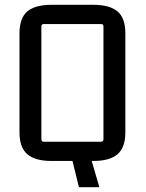

<svg xmlns="http://www.w3.org/2000/svg" viewBox="-20 -662 605 798"><path d="M400 -562H162Q152 -562 152 -552V-83Q152 -73 162 -73H400Q410 -73 410 -83V-552Q410 -562 400 -562ZM61 -112V-523Q61 -587 93.5 -614.5Q126 -642 194 -642H368Q436 -642 468.5 -614.5Q501 -587 501 -523V-112Q501 -49 468.5 -21Q436 7 368 7H194Q126 7 93.5 -21Q61 -49 61 -112ZM308 116 272 -31H350L393 116Z"/></svg>

Font: Gemunu Libre ExtraLight Medium
Style: Regular
Weight: 500
Version: Version 1.100